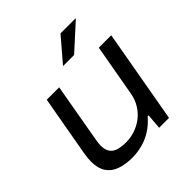

<svg xmlns="http://www.w3.org/2000/svg" viewBox="-197 -864 1017 1017"><g transform="rotate(-45 311.5 -355.5)"><path d="M218 12Q165 12 126.5 -2Q88 -16 67.5 -47Q47 -78 47 -127Q47 -141 48.5 -156Q50 -171 53 -188L113 -526H206L148 -196Q146 -184 144.5 -173.5Q143 -163 143 -153Q143 -119 157 -100.5Q171 -82 195.5 -75.5Q220 -69 251 -69Q284 -69 316.5 -79.5Q349 -90 377 -111Q405 -132 424.5 -163Q444 -194 451 -233L503 -526H596L503 0H429L436 -86H429Q398 -50 363 -28.5Q328 -7 291 2.5Q254 12 218 12ZM300 -591 413 -723H525V-720L383 -591Z"/></g></svg>

Font: Archivo SemiExpanded
Style: Italic
Weight: 400
Width: 6
Italic angle: -10°
Designer: Hector Gatti
Foundry: Omnibus-Type
Version: Version 2.001